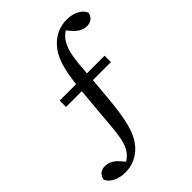

<svg xmlns="http://www.w3.org/2000/svg" viewBox="-260 -840 1067 1067"><g transform="rotate(-45 273.5 -306.0)"><path d="M113 -431V-381H237L224 -238C212 -101 210 -26 180 25C169 43 154 58 134 70L110 42C84 14 59 4 33 4C-1 4 -20 24 -25 53C-11 85 31 110 90 110C135 110 184 95 226 50C279 -9 298 -93 313 -254L324 -381H466V-431H327C335 -534 341 -592 369 -638C379 -655 394 -671 413 -683L438 -653C464 -626 488 -616 514 -616C548 -616 567 -636 572 -664C558 -696 518 -722 459 -722C413 -722 364 -707 322 -662C277 -614 255 -546 242 -431Z"/></g></svg>

Font: Noto Serif CJK JP Medium
Style: Regular
Weight: 500
Designer: Ryoko NISHIZUKA 西塚涼子 (kana & ideographs); Frank Grießhammer (Latin, Greek & Cyrillic); Wenlong ZHANG 张文龙 (bopomofo); San
Foundry: Adobe Systems Incorporated
Version: Version 1.000;PS 1;hotconv 16.6.53;makeotf.lib2.5.65590